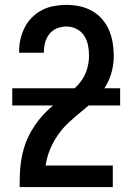

<svg xmlns="http://www.w3.org/2000/svg" viewBox="-20 -763 540 783"><path d="M440 0H60V-1Q60 -27 61 -53.5Q62 -80 66 -106.5Q70 -133 77.5 -158.5Q85 -184 96.5 -207.5Q108 -231 123 -253Q138 -275 156 -294.5Q174 -314 194 -331Q214 -348 235.5 -364Q257 -380 277.5 -397Q298 -414 313 -435.5Q328 -457 335.5 -483Q343 -509 343 -535Q343 -557 339 -578Q335 -599 323.5 -617Q312 -635 292 -645Q272 -655 251 -655Q231 -655 212.5 -647.5Q194 -640 182 -625Q170 -610 164.5 -591Q159 -572 159 -552V-548H58V-555Q58 -581 64 -605.5Q70 -630 81.5 -652.5Q93 -675 111.5 -693Q130 -711 152.5 -722.5Q175 -734 200.5 -738.5Q226 -743 251 -743Q278 -743 304.5 -737.5Q331 -732 354.5 -719Q378 -706 396 -685.5Q414 -665 424.5 -640.5Q435 -616 439.5 -589Q444 -562 444 -535Q444 -501 435 -468Q426 -435 407.5 -406Q389 -377 364 -353.5Q339 -330 312.5 -308.5Q286 -287 261 -264Q236 -241 216.5 -213Q197 -185 184 -153.5Q171 -122 166 -88H440ZM470 -333H30V-403H470Z"/></svg>

Font: Iosevka Term Semibold
Style: Regular
Weight: 600
Monospace: yes
Designer: Belleve Invis
Foundry: Belleve Invis
Version: Version 31.4.0